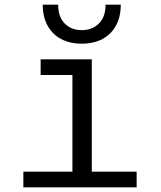

<svg xmlns="http://www.w3.org/2000/svg" viewBox="-20 -802 690 822"><path d="M290 0V-548H373V0ZM80 0V-67H565V0ZM154 -481V-548H332V-481ZM330 -615Q279 -615 241.5 -635Q204 -655 183.5 -692.5Q163 -730 163 -782H229Q229 -730 257 -701.5Q285 -673 330 -673Q375 -673 403.5 -701.5Q432 -730 432 -782H497Q497 -730 476.5 -692.5Q456 -655 418.5 -635Q381 -615 330 -615Z"/></svg>

Font: Azeret Mono Thin Light
Style: Regular
Weight: 300
Version: Version 1.002